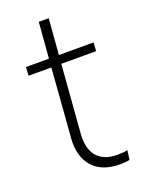

<svg xmlns="http://www.w3.org/2000/svg" viewBox="-126 -695 566 761"><g transform="rotate(-20 157.0 -314.5)"><path d="M163 -448 141 -166Q140 -161 140 -144Q140 -90 168 -61.5Q196 -33 249 -33Q275 -33 292 -37L287 2Q270 6 246 6Q175 6 136.5 -32.5Q98 -71 98 -140Q98 -155 99 -160L121 -448H25L27 -484H124L136 -635H178L166 -484H312L310 -448Z"/></g></svg>

Font: Iunito ExtraLight
Style: Italic
Weight: 200
Italic angle: -4.541°
Designer: Vernon Adams
Foundry: Vernon Adams
Version: Version 2.001;November 30, 2019;FontCreator 12.0.0.2547 64-b